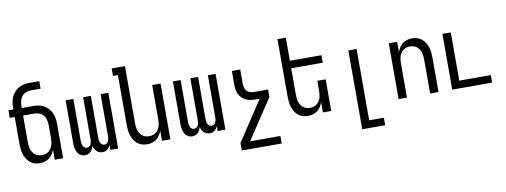

<svg xmlns="http://www.w3.org/2000/svg" viewBox="-71 -1142 4643 1763"><g transform="rotate(-10 2250.0 -260.0)"><path d="M219 8Q194 8 170.5 1Q147 -6 128 -22Q109 -38 96.5 -59Q84 -80 76.5 -103.5Q69 -127 66.5 -151.5Q64 -176 64 -200V-450H18V-520H64V-535Q64 -561 68 -586.5Q72 -612 82.5 -636Q93 -660 110.5 -679.5Q128 -699 150.5 -712Q173 -725 198.5 -730Q224 -735 250 -735H343V-665H250Q226 -665 203.5 -655Q181 -645 166.5 -626Q152 -607 147 -583Q142 -559 142 -535V-520H250Q276 -520 301.5 -515Q327 -510 349.5 -497Q372 -484 389.5 -464.5Q407 -445 417.5 -421Q428 -397 432 -371.5Q436 -346 436 -320V0H358V-95Q350 -73 337.5 -53Q325 -33 306.5 -19Q288 -5 265 1.5Q242 8 219 8ZM250 -62Q267 -62 283 -66.5Q299 -71 312 -81Q325 -91 334.5 -105Q344 -119 349 -134.5Q354 -150 356 -166.5Q358 -183 358 -200V-320Q358 -344 353 -368Q348 -392 333.5 -411Q319 -430 296.5 -440Q274 -450 250 -450H142V-200Q142 -183 144 -166.5Q146 -150 151 -134.5Q156 -119 165.5 -105Q175 -91 188 -81Q201 -71 217 -66.5Q233 -62 250 -62Z M639 8Q624 8 610 2.5Q596 -3 585 -13.5Q574 -24 567.5 -38Q561 -52 557 -66.5Q553 -81 552 -96Q551 -111 551 -126V-520H623V-126Q623 -115 625 -103Q627 -91 632 -81Q637 -71 647 -64Q657 -57 668 -57Q680 -57 690 -64Q700 -71 705 -81Q710 -91 712 -103Q714 -115 714 -126V-520H786V-126Q786 -115 788 -103Q790 -91 795 -81Q800 -71 810 -64Q820 -57 832 -57Q843 -57 853 -64Q863 -71 868 -81Q873 -91 875 -103Q877 -115 877 -126V-520H949V0H877V-46Q872 -35 865 -24.5Q858 -14 848.5 -6.5Q839 1 827 4.5Q815 8 802 8Q787 8 773 2.5Q759 -3 748.5 -13.5Q738 -24 731 -38Q724 -52 720 -66Q717 -52 710.5 -38Q704 -24 693.5 -13.5Q683 -3 668.5 2.5Q654 8 639 8Z M1219 8Q1194 8 1170.5 1Q1147 -6 1128 -22Q1109 -38 1096.5 -59Q1084 -80 1076.5 -103.5Q1069 -127 1066.5 -151.5Q1064 -176 1064 -200V-665H1018V-735H1142V-200Q1142 -183 1144 -166.5Q1146 -150 1151 -134.5Q1156 -119 1165.5 -105Q1175 -91 1188 -81Q1201 -71 1217 -66.5Q1233 -62 1250 -62Q1267 -62 1283 -66.5Q1299 -71 1312 -81Q1325 -91 1334.5 -105Q1344 -119 1349 -134.5Q1354 -150 1356 -166.5Q1358 -183 1358 -200V-520H1436V0H1358V-95Q1350 -73 1337.5 -53Q1325 -33 1306.5 -19Q1288 -5 1265 1.5Q1242 8 1219 8Z M1639 8Q1624 8 1610 2.5Q1596 -3 1585 -13.5Q1574 -24 1567.5 -38Q1561 -52 1557 -66.5Q1553 -81 1552 -96Q1551 -111 1551 -126V-520H1623V-126Q1623 -115 1625 -103Q1627 -91 1632 -81Q1637 -71 1647 -64Q1657 -57 1668 -57Q1680 -57 1690 -64Q1700 -71 1705 -81Q1710 -91 1712 -103Q1714 -115 1714 -126V-520H1786V-126Q1786 -115 1788 -103Q1790 -91 1795 -81Q1800 -71 1810 -64Q1820 -57 1832 -57Q1843 -57 1853 -64Q1863 -71 1868 -81Q1873 -91 1875 -103Q1877 -115 1877 -126V-520H1949V0H1877V-46Q1872 -35 1865 -24.5Q1858 -14 1848.5 -6.5Q1839 1 1827 4.5Q1815 8 1802 8Q1787 8 1773 2.5Q1759 -3 1748.5 -13.5Q1738 -24 1731 -38Q1724 -52 1720 -66Q1717 -52 1710.5 -38Q1704 -24 1693.5 -13.5Q1683 -3 1668.5 2.5Q1654 8 1639 8Z M2436 215H2064V145L2308 -225H2266Q2244 -225 2222.5 -228.5Q2201 -232 2181 -241.5Q2161 -251 2145 -266.5Q2129 -282 2119 -301Q2109 -320 2105 -341.5Q2101 -363 2101 -385V-520H2179V-385Q2179 -367 2184 -349.5Q2189 -332 2201 -319Q2213 -306 2230.5 -300.5Q2248 -295 2266 -295H2399V-225L2154 145H2436Z M2719 8Q2694 8 2670.5 1Q2647 -6 2628 -22Q2609 -38 2596.5 -59Q2584 -80 2576.5 -103.5Q2569 -127 2566.5 -151.5Q2564 -176 2564 -200V-735H2642V-520H2936V-450H2642V-200Q2642 -183 2644 -166.5Q2646 -150 2651 -134.5Q2656 -119 2665.5 -105Q2675 -91 2688 -81Q2701 -71 2717 -66.5Q2733 -62 2750 -62Q2767 -62 2783 -66.5Q2799 -71 2812 -81Q2825 -91 2834.5 -105Q2844 -119 2849 -134.5Q2854 -150 2856 -166.5Q2858 -183 2858 -200V-295H2936V0H2858V-95Q2850 -73 2837.5 -53Q2825 -33 2806.5 -19Q2788 -5 2765 1.5Q2742 8 2719 8Z M3187 215V-520H3264V145H3401V215Z M3564 0V-520H3642V-425Q3650 -447 3662.5 -467Q3675 -487 3693.5 -501Q3712 -515 3735 -521.5Q3758 -528 3781 -528Q3806 -528 3829.5 -521Q3853 -514 3872 -498Q3891 -482 3903.5 -461Q3916 -440 3923.5 -416.5Q3931 -393 3933.5 -368.5Q3936 -344 3936 -320V0H3858V-320Q3858 -337 3856 -353.5Q3854 -370 3849 -385.5Q3844 -401 3834.5 -415Q3825 -429 3812 -439Q3799 -449 3783 -453.5Q3767 -458 3750 -458Q3733 -458 3717 -453.5Q3701 -449 3688 -439Q3675 -429 3665.5 -415Q3656 -401 3651 -385.5Q3646 -370 3644 -353.5Q3642 -337 3642 -320V0Z M4064 0V-520H4142V-70H4436V0Z"/></g></svg>

Font: HulyMono
Style: Regular
Weight: 400
Monospace: yes
Designer: Belleve Invis
Foundry: Belleve Invis
Version: Version 33.2.5; ttfautohint (v1.8.4)